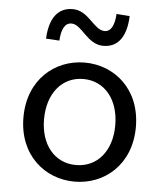

<svg xmlns="http://www.w3.org/2000/svg" viewBox="-58 -892 815 956"><g transform="rotate(5 350.0 -413.5)"><path d="M267 -769C320 -769 352 -672 434 -672C515 -672 549 -740 552 -831L486 -836C483 -782 467 -746 434 -746C379 -746 348 -841 267 -841C185 -841 151 -774 147 -683L214 -679C217 -734 233 -769 267 -769ZM69 -283C69 -95 201 14 350 14C499 14 631 -95 631 -283C631 -472 499 -581 350 -581C201 -581 69 -472 69 -283ZM528 -283C528 -155 457 -69 350 -69C243 -69 172 -155 172 -283C172 -411 243 -499 350 -499C457 -499 528 -411 528 -283Z"/></g></svg>

Font: Kawkab Mono Light
Style: Bold
Weight: 400
Monospace: yes
Designer: Abdullah Arif
Foundry: Abdullah Arif
Version: Version 1.000;PS 000.500;hotconv 1.0.88;makeotf.lib2.5.64775